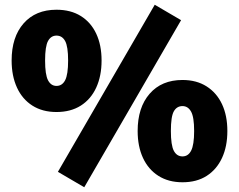

<svg xmlns="http://www.w3.org/2000/svg" viewBox="-20 -757 1007 809"><path d="M335 32 224 -33 632 -737 743 -672ZM218 -285Q159 -285 116.5 -312Q74 -339 51.5 -388Q29 -437 29 -502Q29 -601 79.5 -658.5Q130 -716 218 -716Q278 -716 320.5 -689.5Q363 -663 385.5 -615Q408 -567 408 -502Q408 -437 385.5 -388Q363 -339 320.5 -312Q278 -285 218 -285ZM218 -395Q242 -395 254.5 -419Q267 -443 267 -502Q267 -561 254.5 -584Q242 -607 218 -607Q195 -607 182.5 -584.5Q170 -562 170 -502Q170 -442 182.5 -418.5Q195 -395 218 -395ZM749 11Q690 11 647.5 -16Q605 -43 582.5 -91.5Q560 -140 560 -205Q560 -304 610.5 -362Q661 -420 749 -420Q808 -420 850.5 -393Q893 -366 915.5 -318Q938 -270 938 -205Q938 -140 915.5 -91.5Q893 -43 851 -16Q809 11 749 11ZM749 -98Q773 -98 785.5 -122.5Q798 -147 798 -205Q798 -264 785 -287Q772 -310 749 -310Q725 -310 712.5 -288Q700 -266 700 -205Q700 -145 712.5 -121.5Q725 -98 749 -98Z"/></svg>

Font: Nunito Sans 11pt Black
Style: Regular
Weight: 900
Version: Version 3.101;gftools[0.9.27]